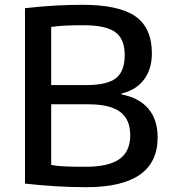

<svg xmlns="http://www.w3.org/2000/svg" viewBox="-20 -769 720 799"><path d="M339 10Q217 10 84 -5V-735Q157 -743 213 -746Q269 -749 323 -749Q475 -749 543.5 -701Q612 -653 612 -547Q612 -481 579 -437.5Q546 -394 486 -380V-376Q559 -362 597.5 -316.5Q636 -271 636 -197Q636 10 339 10ZM337 -75Q432 -75 477 -107Q522 -139 522 -206Q522 -272 480 -303.5Q438 -335 347 -335H193V-83Q214 -78 248.5 -76.5Q283 -75 337 -75ZM339 -415Q426 -415 462.5 -443.5Q499 -472 499 -540Q499 -607 459.5 -635.5Q420 -664 328 -664Q286 -664 254 -662.5Q222 -661 193 -657V-415Z"/></svg>

Font: Encode Sans Normal
Style: Medium
Weight: 500
Designer: Pablo Impallari, Andres Torresi
Foundry: Pablo Impallari, Andres Torresi
Version: Version 1.000; ttfautohint (v1.00) -l 8 -r 50 -G 200 -x 14 -